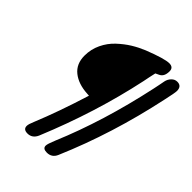

<svg xmlns="http://www.w3.org/2000/svg" viewBox="-236 -871 1066 1066"><g transform="rotate(45 297.5 -337.5)"><path d="M175 79Q142 79 142 52Q142 38 155 8Q211 -128 268 -311L253 -312Q181 -316 137 -351Q93 -386 93 -451Q93 -501 114 -545Q135 -589 169.5 -621Q204 -653 239 -674.5Q274 -696 313 -712Q420 -754 456 -754Q489 -754 489 -723Q489 -682 462 -669L441 -659Q438 -646 432.5 -620.5Q427 -595 425 -583Q359 -273 229 41Q212 79 175 79ZM326 78Q294 78 294 55Q294 41 312 -2Q424 -268 494 -593Q497 -605 501.5 -629.5Q506 -654 508 -663Q512 -683 526.5 -698Q541 -713 560 -713Q595 -713 595 -675Q595 -660 580 -593Q508 -255 381 41Q365 78 326 78Z"/></g></svg>

Font: Comic Neue
Style: Bold Italic
Weight: 700
Italic angle: -12°
Designer: Craig Rozynski
Foundry: Craig Rozynski
Version: Version 2.003